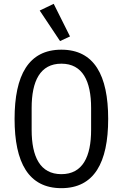

<svg xmlns="http://www.w3.org/2000/svg" viewBox="-20 -969 640 1001"><path d="M300 12C471 12 544 -121 544 -349C544 -577 471 -710 300 -710C129 -710 56 -577 56 -349C56 -121 129 12 300 12ZM300 -61C189 -61 145 -152 145 -292V-406C145 -546 189 -637 300 -637C411 -637 455 -546 455 -406V-292C455 -152 411 -61 300 -61ZM293 -755 345 -779 260 -949 187 -914Z"/></svg>

Font: IBM Mono
Style: Regular
Weight: 400
Monospace: yes
Designer: Mike Abbink, Paul van der Laan, Pieter van Rosmalen
Foundry: Bold Monday
Version: Version 2.3